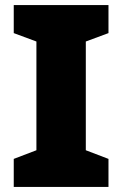

<svg xmlns="http://www.w3.org/2000/svg" viewBox="-20 -734 480 754"><path d="M406 0V-110L317 -144V-571L406 -604V-714H34V-604L123 -571V-144L34 -110V0Z"/></svg>

Font: Noto Sans Malayalam Black
Style: Regular
Weight: 900
Designer: Jelle Bosma - Monotype Design Team
Foundry: Monotype Imaging Inc.
Version: Version 2.104